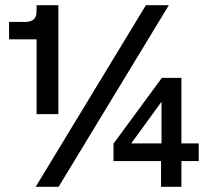

<svg xmlns="http://www.w3.org/2000/svg" viewBox="-20 -717 804 737"><path d="M120.4 -279V-607.4L144.4 -566H14.8V-632.8H76Q97.6 -632.8 109 -642.1Q120.4 -651.4 120.4 -675.8V-697H204V-279ZM117 0 540 -697H628L205 0ZM598.2 0V-98.8H415.6V-165.4L601.2 -418H676.4V-166.6H742.8V-98.8H676.4V0ZM469.8 -147.4 462.6 -166.6H600V-341.8L608.8 -338.6Z"/></svg>

Font: Hanken Grotesk
Style: Regular
Weight: 400
Designer: Alfredo Marco Pradil
Foundry: Hanken Design Co.
Version: Version 3.013